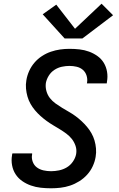

<svg xmlns="http://www.w3.org/2000/svg" viewBox="-20 -1006 640 1034"><path d="M255 8Q227 8 199.5 5Q172 2 146.5 -7Q121 -16 99.5 -31Q78 -46 64 -67.5Q50 -89 45 -116Q40 -143 45 -171Q45 -173 45.5 -175.5Q46 -178 47 -180H153Q153 -179 153 -178Q153 -177 153 -175Q149 -155 156 -135.5Q163 -116 178.5 -104.5Q194 -93 214 -88.5Q234 -84 255 -84Q276 -84 298 -88.5Q320 -93 339.5 -104.5Q359 -116 372.5 -135.5Q386 -155 390 -176Q394 -199 387 -220Q380 -241 367 -257.5Q354 -274 337 -286.5Q320 -299 302 -310Q284 -321 265.5 -332Q247 -343 230 -355.5Q213 -368 197.5 -382Q182 -396 168.5 -412Q155 -428 144.5 -446.5Q134 -465 128 -486Q122 -507 120 -529Q118 -551 122 -574Q126 -599 137 -623.5Q148 -648 165.5 -668.5Q183 -689 206 -704Q229 -719 254 -727.5Q279 -736 304 -739.5Q329 -743 354 -743Q382 -743 408.5 -740Q435 -737 459.5 -728Q484 -719 505 -704Q526 -689 539 -667.5Q552 -646 556.5 -619.5Q561 -593 556 -566Q556 -564 555.5 -561.5Q555 -559 555 -557H448Q448 -558 448.5 -559.5Q449 -561 449 -562Q452 -581 446 -599.5Q440 -618 426 -630Q412 -642 393 -646.5Q374 -651 354 -651Q334 -651 313 -646.5Q292 -642 273.5 -630Q255 -618 243 -599Q231 -580 227 -559Q224 -537 230 -515.5Q236 -494 249 -477.5Q262 -461 279.5 -448.5Q297 -436 315 -425Q333 -414 351.5 -403.5Q370 -393 387 -380.5Q404 -368 419.5 -353.5Q435 -339 448.5 -323Q462 -307 472.5 -288.5Q483 -270 489 -249.5Q495 -229 497 -206.5Q499 -184 495 -161Q491 -136 479.5 -111Q468 -86 449.5 -65.5Q431 -45 407 -30Q383 -15 357.5 -6.5Q332 2 306 5Q280 8 255 8ZM424 -799H328L210 -929L283 -981L384 -851L527 -986L589 -924Z"/></svg>

Font: Iosevka SS04 Semibold Extended
Style: Italic
Weight: 600
Width: 7
Italic angle: -9°
Monospace: yes
Designer: Belleve Invis
Foundry: Belleve Invis
Version: Version 19.0.0; ttfautohint (v1.8.4)